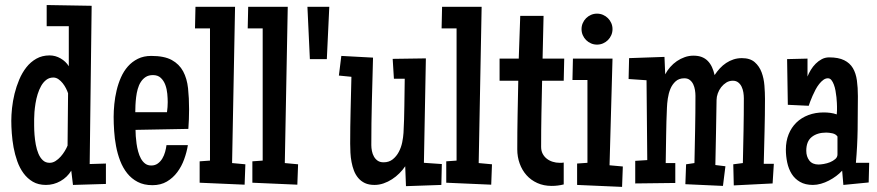

<svg xmlns="http://www.w3.org/2000/svg" viewBox="-20 -730 3487 763"><path d="M400.9 1 270 4.9 263.2 -51.8Q247.1 -25.4 220.2 -10.3Q193.4 4.9 162.6 4.9Q132.3 4.9 110.6 -7.8Q88.9 -20.5 73.5 -41.5Q58.1 -62.5 48.6 -89.4Q39.1 -116.2 33.9 -144.5Q28.8 -172.9 26.9 -200.2Q24.9 -227.5 24.9 -250Q24.9 -272.5 27.8 -300.5Q30.8 -328.6 37.8 -357.4Q44.9 -386.2 56.4 -413.6Q67.9 -440.9 84.7 -462.4Q101.6 -483.9 124.5 -496.8Q147.5 -509.8 177.2 -509.8Q200.2 -509.8 220.9 -497.8Q241.7 -485.8 253.4 -466.8V-626H165.5V-710L344.2 -707L336.4 -78.1L400.9 -80.1ZM250.5 -359.4Q247.6 -368.2 242.2 -378.9Q236.8 -389.6 229.2 -399.2Q221.7 -408.7 212.2 -415.3Q202.6 -421.9 191.9 -421.9Q175.8 -421.9 163.8 -412.6Q151.9 -403.3 143.6 -388.7Q135.3 -374 129.6 -355.7Q124 -337.4 121.1 -319.1Q118.2 -300.8 116.9 -284.4Q115.7 -268.1 115.7 -256.8Q115.7 -246.6 115.7 -230Q115.7 -213.4 117.2 -194.1Q118.7 -174.8 122.3 -155Q126 -135.3 132.8 -119.1Q139.6 -103 150.4 -93Q161.1 -83 177.2 -83Q189.5 -83 200.7 -90.1Q211.9 -97.2 221.2 -107.7Q230.5 -118.2 237.5 -129.9Q244.6 -141.6 248.5 -151.4Z M731.4 -295.9Q731.4 -255.9 728.5 -217.8L518.6 -213.9Q518.6 -203.6 519.5 -189.2Q520.5 -174.8 522.7 -158.9Q524.9 -143.1 529.1 -127.7Q533.2 -112.3 540 -99.9Q546.9 -87.4 556.9 -79.8Q566.9 -72.3 581.1 -72.3Q596.2 -72.3 607.2 -80.3Q618.2 -88.4 625.2 -100.3Q632.3 -112.3 636.2 -126.5Q640.1 -140.6 641.6 -153.3H726.6Q722.2 -125.5 711.9 -97.2Q701.7 -68.8 684.6 -45.9Q667.5 -22.9 643.1 -8.5Q618.7 5.9 585.9 5.9Q551.8 5.9 527.1 -7.1Q502.4 -20 485.4 -41.5Q468.3 -63 457.5 -91.1Q446.8 -119.1 441.2 -149.2Q435.5 -179.2 433.6 -209.5Q431.6 -239.7 431.6 -265.6Q431.6 -289.1 434.3 -316.4Q437 -343.8 443.4 -370.6Q449.7 -397.5 460.7 -422.4Q471.7 -447.3 488.3 -466.1Q504.9 -484.9 527.8 -496.3Q550.8 -507.8 581.1 -507.8Q632.8 -507.8 662.6 -491.5Q692.4 -475.1 707.8 -446.5Q723.1 -418 727.3 -379.2Q731.4 -340.3 731.4 -295.9ZM646.5 -324.2Q646.5 -338.9 644.8 -357.4Q643.1 -376 637 -392.6Q630.9 -409.2 619.1 -420.4Q607.4 -431.6 587.9 -431.6Q570.8 -431.6 559.1 -424.1Q547.4 -416.5 539.6 -404.3Q531.7 -392.1 527.3 -376.2Q522.9 -360.4 521 -344Q519 -327.6 518.3 -312Q517.6 -296.4 517.6 -284.2H643.6Q646.5 -304.7 646.5 -324.2Z M955.1 -77.1 952.1 3.9 773.4 -3.9V-88.9L814.5 -91.8V-617.2H754.9L756.8 -703.1H914.1L902.3 -82Z M1164.6 -77.1 1161.6 3.9 982.9 -3.9V-88.9L1023.9 -91.8V-617.2H964.4L966.3 -703.1H1123.5L1111.8 -82Z M1211.4 -495.1 1201.7 -703.1H1288.6L1278.8 -495.1Z M1735.8 -78.1 1733.9 4.9 1593.3 9.8 1590.3 -69.3Q1580.6 -54.7 1567.1 -41.3Q1553.7 -27.8 1537.8 -17.6Q1522 -7.3 1504.2 -1.2Q1486.3 4.9 1468.3 4.9Q1445.8 4.9 1430.2 -2.4Q1414.6 -9.8 1403.8 -22.5Q1393.1 -35.2 1386.7 -51.5Q1380.4 -67.9 1377 -86.2Q1373.5 -104.5 1372.6 -123.3Q1371.6 -142.1 1371.6 -159.2Q1371.6 -225.6 1373.3 -291.7Q1375 -357.9 1376.5 -424.8L1326.7 -429.7L1336.4 -507.8L1462.4 -501Q1460 -413.1 1457.8 -327.1Q1455.6 -241.2 1455.6 -153.3Q1455.6 -142.1 1458 -129.9Q1460.4 -117.7 1466.1 -107.7Q1471.7 -97.7 1481 -91.3Q1490.2 -85 1504.4 -85Q1525.9 -85 1540.8 -96.9Q1555.7 -108.9 1564.9 -126.5Q1574.2 -144 1578.4 -164.6Q1582.5 -185.1 1583.5 -202.1Q1586.4 -255.9 1586.9 -309.6Q1587.4 -363.3 1588.4 -417H1545.4L1540.5 -496.1L1672.4 -498L1664.6 -83Z M1935.1 -77.1 1932.1 3.9 1753.4 -3.9V-88.9L1794.4 -91.8V-617.2H1734.9L1736.8 -703.1H1894L1882.3 -82Z M2222.2 -497.1 2220.2 -409.2H2134.3Q2132.8 -343.8 2131.6 -278.3Q2130.4 -212.9 2130.4 -146.5Q2130.4 -130.9 2136.5 -119.1Q2142.6 -107.4 2152.8 -99.4Q2163.1 -91.3 2176.3 -87.2Q2189.5 -83 2203.6 -83Q2208 -83 2211.9 -83Q2215.8 -83 2220.2 -84V2.9Q2196.8 8.8 2172.4 8.8Q2140.6 8.8 2115.2 -2.7Q2089.8 -14.2 2072.3 -33.9Q2054.7 -53.7 2045.2 -80.1Q2035.6 -106.4 2035.6 -136.7Q2035.6 -205.1 2036.9 -272.9Q2038.1 -340.8 2039.6 -409.2H1965.3V-497.1H2041.5L2047.4 -667H2140.1L2136.2 -497.1Z M2414.1 -614.3Q2414.1 -601.6 2409.2 -590.3Q2404.3 -579.1 2396 -570.8Q2387.7 -562.5 2376.5 -557.6Q2365.2 -552.7 2352.5 -552.7Q2339.8 -552.7 2328.6 -557.6Q2317.4 -562.5 2309.1 -570.8Q2300.8 -579.1 2295.9 -590.3Q2291 -601.6 2291 -614.3Q2291 -627 2295.9 -638.2Q2300.8 -649.4 2309.1 -657.7Q2317.4 -666 2328.6 -670.9Q2339.8 -675.8 2352.5 -675.8Q2365.2 -675.8 2376.5 -670.9Q2387.7 -666 2396 -657.7Q2404.3 -649.4 2409.2 -638.2Q2414.1 -627 2414.1 -614.3ZM2455.1 -68.4 2452.1 12.7 2273.4 4.9V-80.1L2314.5 -83V-412.1H2254.9L2256.8 -497.1H2414.1L2402.3 -73.2Z M3055.2 -79.1 3050.3 -1 2896 6.8 2894 -77.1 2932.1 -82Q2933.6 -147 2934.8 -210.9Q2936 -274.9 2936 -339.8Q2936 -350.6 2934.1 -362.8Q2932.1 -375 2927.2 -385.3Q2922.4 -395.5 2913.8 -402.3Q2905.3 -409.2 2892.1 -409.2Q2877.9 -409.2 2866.2 -401.9Q2854.5 -394.5 2845.9 -383.5Q2837.4 -372.6 2832.5 -358.9Q2827.6 -345.2 2827.6 -333Q2826.7 -268.1 2825.4 -203.6Q2824.2 -139.2 2822.8 -74.2L2862.8 -69.3L2853 8.8L2703.6 2L2706.5 -77.1L2739.7 -82Q2741.2 -148.9 2742.4 -215.8Q2743.7 -282.7 2743.7 -349.6Q2743.7 -360.4 2741.7 -372.6Q2739.7 -384.8 2734.9 -395Q2730 -405.3 2721.4 -412.1Q2712.9 -418.9 2699.7 -418.9Q2678.2 -418.9 2664.8 -406.7Q2651.4 -394.5 2644 -376.5Q2636.7 -358.4 2633.8 -338.1Q2630.9 -317.9 2630.4 -301.8Q2627.9 -246.6 2627.2 -191.9Q2626.5 -137.2 2625.5 -82H2663.6V-2.9L2504.4 -1V-90.8L2552.2 -93.8L2549.3 -411.1L2478 -416L2480 -499L2620.6 -503.9L2623.5 -434.6Q2631.3 -449.7 2643.3 -463.4Q2655.3 -477.1 2669.9 -487.1Q2684.6 -497.1 2701.2 -502.9Q2717.8 -508.8 2735.8 -508.8Q2754.9 -508.8 2768.8 -503.4Q2782.7 -498 2792.7 -487.8Q2802.7 -477.5 2809.3 -463.4Q2815.9 -449.2 2819.8 -431.6Q2829.1 -445.8 2840.6 -458.3Q2852.1 -470.7 2865.7 -479.7Q2879.4 -488.8 2895 -493.9Q2910.6 -499 2928.2 -499Q2960.9 -499 2979.2 -482.9Q2997.6 -466.8 3006.6 -442.6Q3015.6 -418.5 3017.8 -389.9Q3020 -361.3 3020 -336.9Q3020 -272 3018.3 -208Q3016.6 -144 3015.1 -79.1Z M3434.1 -83 3432.1 -4.9 3331.5 4.9 3326.7 -51.8Q3316.4 -40.5 3303 -30.5Q3289.6 -20.5 3274.2 -12.5Q3258.8 -4.4 3242.4 0.2Q3226.1 4.9 3210.4 4.9Q3180.2 4.9 3159.4 -7.1Q3138.7 -19 3126.2 -38.8Q3113.8 -58.6 3108.4 -84Q3103 -109.4 3103 -135.7Q3103 -168.9 3114 -196.3Q3125 -223.6 3144.8 -242.9Q3164.6 -262.2 3192.4 -272.7Q3220.2 -283.2 3253.4 -283.2Q3266.6 -283.2 3279.5 -281.5Q3292.5 -279.8 3305.2 -275.4Q3306.2 -283.7 3306.2 -291Q3306.2 -298.3 3306.2 -306.6Q3306.2 -311 3305.7 -321Q3305.2 -331.1 3304 -343.5Q3302.7 -356 3300.3 -369.4Q3297.9 -382.8 3293.7 -393.8Q3289.6 -404.8 3283.9 -411.9Q3278.3 -418.9 3270 -418.9Q3260.7 -418.9 3252 -412.6Q3243.2 -406.2 3235.4 -396.2Q3227.5 -386.2 3220.9 -373.8Q3214.4 -361.3 3209 -349.1Q3203.6 -336.9 3199.7 -326.4Q3195.8 -315.9 3193.8 -309.6L3110.8 -313.5L3107.9 -495.1L3189 -497.1V-425.8Q3193.8 -438.5 3202.1 -452.1Q3210.4 -465.8 3221.4 -476.8Q3232.4 -487.8 3245.8 -494.9Q3259.3 -502 3274.9 -502Q3312 -502 3334.7 -490.7Q3357.4 -479.5 3369.4 -459.2Q3381.3 -439 3385.3 -410.4Q3389.2 -381.8 3389.2 -347.7Q3389.2 -281.2 3388.2 -215.3Q3387.2 -149.4 3381.3 -83ZM3308.1 -116.2V-187.5Q3301.3 -197.3 3287.8 -200.2Q3274.4 -203.1 3263.2 -203.1Q3228 -203.1 3206.1 -185.8Q3184.1 -168.5 3184.1 -130.9Q3184.1 -107.9 3196.3 -92Q3208.5 -76.2 3232.9 -76.2Q3240.7 -76.2 3253.7 -78.4Q3266.6 -80.6 3278.6 -85.4Q3290.5 -90.3 3299.3 -97.9Q3308.1 -105.5 3308.1 -116.2Z"/></svg>

Font: Maiden Orange
Style: Regular
Weight: 400
Designer: Astigmatic (AOETI)
Foundry: Astigmatic (AOETI)
Version: Version 1.001